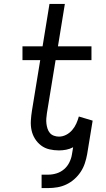

<svg xmlns="http://www.w3.org/2000/svg" viewBox="-20 -755 540 974"><path d="M191 199V131H225Q246 131 267 124.5Q288 118 305 103.5Q322 89 332 68.5Q342 48 345 28L351 -8Q334 1 315.5 4.5Q297 8 279 8Q254 8 230.5 2.5Q207 -3 188.5 -17Q170 -31 157.5 -51Q145 -71 140 -94.5Q135 -118 136.5 -143Q138 -168 142 -193L184 -450H94V-520H196L231 -735H309L274 -520H444V-450H262L218 -181Q216 -168 215 -154.5Q214 -141 215.5 -128Q217 -115 221 -102.5Q225 -90 233 -80.5Q241 -71 253.5 -66.5Q266 -62 279 -62Q298 -62 315.5 -71Q333 -80 346 -95Q359 -110 367 -128Q375 -146 380 -164L450 -143L422 28Q418 50 410.5 73Q403 96 389.5 116.5Q376 137 357.5 153.5Q339 170 317 180.5Q295 191 271.5 195Q248 199 226 199Z"/></svg>

Font: Iosevka Curly
Style: Italic
Weight: 400
Italic angle: -9°
Monospace: yes
Designer: Belleve Invis
Foundry: Belleve Invis
Version: Version 22.1.2; ttfautohint (v1.8.4)